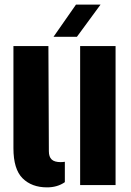

<svg xmlns="http://www.w3.org/2000/svg" viewBox="-20 -799 566 829"><path d="M38 -159V-600H189L191 -146Q191 -122 203 -110.5Q215 -99 242 -99Q251 -99 260 -100.5V-12.5Q228 10 183 10Q117 10 77.5 -29.2Q38 -68.5 38 -159ZM326 0V-600H479V0ZM211 -640 308 -779H414L312 -640Z"/></svg>

Font: Big Shoulders Stencil Text Thin Black
Style: Regular
Weight: 900
Version: Version 2.001